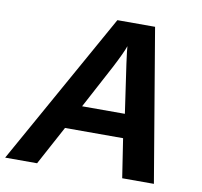

<svg xmlns="http://www.w3.org/2000/svg" viewBox="-98 -770 898 853"><g transform="rotate(10 350.5 -344.0)"><path d="M507 0 480 -176H218L123 0H-21L364 -688H534L650 0ZM428 -582Q418 -552 380 -479L276 -284H469L437 -505Q428 -571 428 -582Z"/></g></svg>

Font: Libra Sans Modern
Style: Bold Italic
Weight: 700
Italic angle: -12°
Foundry: Stefan Peev, Context Ltd
Version: Version 1.000